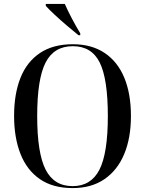

<svg xmlns="http://www.w3.org/2000/svg" viewBox="-20 -951 742 981"><path d="M351 10Q250 10 183.5 -36Q117 -82 84.5 -165Q52 -248 52 -359Q52 -471 84.5 -553Q117 -635 184 -680Q251 -725 352 -725Q448 -725 514.5 -680.5Q581 -636 615 -554Q649 -472 649 -358Q649 -246 614.5 -163.5Q580 -81 513.5 -35.5Q447 10 351 10ZM351 0Q445 0 488 -84Q531 -168 531 -358Q531 -548 489.5 -631.5Q448 -715 352 -715Q256 -715 213 -631.5Q170 -548 170 -358Q170 -169 213 -84.5Q256 0 351 0ZM381 -771Q355 -792 321.5 -820.5Q288 -849 258.5 -876.5Q229 -904 214 -921V-931H311Q326 -897 347.5 -856Q369 -815 390 -781V-771Z"/></svg>

Font: Noto Serif Display SemiCondensed Medium
Style: Regular
Weight: 500
Width: 4
Designer: Monotype Design Team
Foundry: Monotype Imaging Inc.
Version: Version 2.009